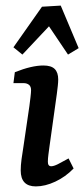

<svg xmlns="http://www.w3.org/2000/svg" viewBox="-20 -659 301 686"><path d="M183 -323 157 -137Q155 -122 153 -107Q151 -92 151 -81Q151 -65 163 -65Q172 -65 187 -72.5Q202 -80 225 -93L243 -57Q214 -27 177.5 -10Q141 7 108 7Q54 7 54 -50Q54 -68 57 -90.5Q60 -113 64 -137L85 -280Q87 -295 89 -312Q91 -329 91 -337Q91 -350 83.5 -356Q76 -362 64 -362H28L33 -401Q63 -413 88.5 -419Q114 -425 135 -425Q163 -425 175.5 -412.5Q188 -400 188 -375Q188 -366 186.5 -352Q185 -338 183 -323ZM28 -490 130 -635 197 -639 261 -487 223 -464 155 -565 60 -464Z"/></svg>

Font: Yrsa Medium
Style: Italic
Weight: 500
Italic angle: -7.10001°
Designer: Anna Giedrys (Yrsa+Rasa design), David Brezina (Yrsa art-direction, Rasa art-direction, design)
Foundry: Rosetta Type Foundry
Version: Version 2.004